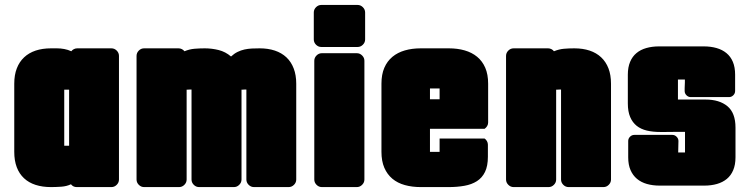

<svg xmlns="http://www.w3.org/2000/svg" viewBox="-20 -719 2999 769"><path d="M265.6 -513.7Q269.5 -519 275.9 -522.2Q282.2 -525.4 289.1 -525.4H426.3Q438.5 -525.4 447.5 -516.4Q456.5 -507.3 456.5 -495.1V0Q456.5 12.2 447.5 21.2Q438.5 30.3 426.3 30.3H287.1Q272.9 30.3 264.2 19Q247.1 27.3 225.1 28.8Q203.1 30.3 184.1 30.3Q149.9 30.3 122.6 21.5Q95.2 12.7 76.2 -5.1Q57.1 -22.9 47.1 -49.3Q37.1 -75.7 37.1 -110.8V-383.8Q37.1 -418.9 47.4 -445.3Q57.6 -471.7 76.7 -489.5Q95.7 -507.3 122.8 -516.4Q149.9 -525.4 184.1 -525.4H208Q222.7 -525.4 237.3 -522.7Q252 -520 265.6 -513.7ZM237.3 -359.9V-135.3H256.8V-359.9Z M947.3 -359.9V0Q947.3 12.2 938.2 21.2Q929.2 30.3 917 30.3H777.3Q765.1 30.3 756.1 21.2Q747.1 12.2 747.1 0V-360.4H744.6H740.2L731.9 -359.9H727.5V0Q727.5 12.2 718.5 21.2Q709.5 30.3 697.3 30.3H557.1Q544.9 30.3 535.9 21.2Q526.9 12.2 526.9 0V-495.1Q526.9 -507.3 535.9 -516.4Q544.9 -525.4 557.1 -525.4H695.3Q702.1 -525.4 708.5 -522.2Q714.8 -519 718.8 -513.7Q738.8 -522 759 -523.7Q779.3 -525.4 800.3 -525.4Q828.1 -525.4 855.7 -518.6Q883.3 -511.7 905.3 -492.7Q918 -504.4 931.4 -511Q944.8 -517.6 959.2 -520.8Q973.6 -523.9 988.8 -524.7Q1003.9 -525.4 1020 -525.4Q1053.7 -525.4 1080.8 -516.4Q1107.9 -507.3 1127 -489.5Q1146 -471.7 1156.2 -445.1Q1166.5 -418.5 1166.5 -383.8V0Q1166.5 12.2 1157.5 21.2Q1148.4 30.3 1136.2 30.3H997.1Q984.9 30.3 975.8 21.2Q966.8 12.2 966.8 0V-360.4H964.8H960.4L951.7 -359.9Z M1267.1 -530.8Q1254.9 -530.8 1245.8 -539.8Q1236.8 -548.8 1236.8 -561V-668.9Q1236.8 -681.2 1245.8 -690.2Q1254.9 -699.2 1267.1 -699.2H1412.1Q1424.3 -699.2 1433.3 -690.2Q1442.4 -681.2 1442.4 -668.9V-561Q1442.4 -548.8 1433.3 -539.8Q1424.3 -530.8 1412.1 -530.8ZM1439.5 0Q1439.5 12.2 1430.4 21.2Q1421.4 30.3 1409.2 30.3H1269Q1256.8 30.3 1247.8 21.2Q1238.8 12.2 1238.8 0V-475.6Q1238.8 -487.8 1247.8 -496.8Q1256.8 -505.9 1269 -505.9H1409.2Q1421.4 -505.9 1430.4 -496.8Q1439.5 -487.8 1439.5 -475.6Z M1920.9 -164.1Q1926.8 -160.2 1930.4 -153.6Q1934.1 -147 1934.1 -139.6V-91.3Q1934.1 -54.2 1922.6 -30.5Q1911.1 -6.8 1890.1 6.6Q1869.1 20 1840.3 25.1Q1811.5 30.3 1776.9 30.3H1665Q1630.4 30.3 1601.3 22.2Q1572.3 14.2 1551.5 -3.2Q1530.8 -20.5 1519.3 -47.1Q1507.8 -73.7 1507.8 -110.8V-383.8Q1507.8 -420.9 1519.3 -447.5Q1530.8 -474.1 1551.8 -491.5Q1572.8 -508.8 1601.6 -517.1Q1630.4 -525.4 1665 -525.4H1777.8Q1812.5 -525.4 1841.3 -517.1Q1870.1 -508.8 1891.1 -491.5Q1912.1 -474.1 1923.6 -447.5Q1935.1 -420.9 1935.1 -383.8V-228.5Q1935.1 -220.7 1931.2 -214.1Q1927.2 -207.5 1920.9 -203.1H1702.1V-110.8H1740.7V-164.1ZM1702.1 -364.7V-321.3H1740.7V-364.7Z M2207.5 -359.9V0Q2207.5 12.2 2198.5 21.2Q2189.5 30.3 2177.2 30.3H2037.1Q2024.9 30.3 2015.9 21.2Q2006.8 12.2 2006.8 0V-495.1Q2006.8 -507.3 2015.9 -516.4Q2024.9 -525.4 2037.1 -525.4H2175.3Q2182.1 -525.4 2188.5 -522.2Q2194.8 -519 2198.7 -513.7Q2219.2 -522 2238.8 -523.7Q2258.3 -525.4 2280.3 -525.4Q2314.5 -525.4 2341.6 -516.4Q2368.7 -507.3 2387.7 -489.5Q2406.7 -471.7 2417 -445.3Q2427.2 -418.9 2427.2 -383.8V0Q2427.2 12.2 2418.2 21.2Q2409.2 30.3 2397 30.3H2257.3Q2245.1 30.3 2236.1 21.2Q2227.1 12.2 2227.1 0V-360.4H2224.6H2220.2L2211.9 -359.9Z M2723.6 -108.4V-190.9Q2716.8 -190.9 2703.1 -190.9Q2689.5 -190.9 2674.3 -190.7Q2659.2 -190.4 2645.5 -190.4Q2631.8 -190.4 2624.5 -190.4Q2594.7 -190.4 2570.8 -196Q2546.9 -201.7 2530 -215.1Q2513.2 -228.5 2503.9 -250.5Q2494.6 -272.5 2494.6 -304.7V-419.9Q2494.6 -449.7 2503.7 -471.2Q2512.7 -492.7 2529.1 -506.3Q2545.4 -520 2568.6 -526.6Q2591.8 -533.2 2619.6 -533.2H2798.8Q2826.7 -533.2 2849.9 -526.6Q2873 -520 2889.6 -506.3Q2906.2 -492.7 2915.3 -471.2Q2924.3 -449.7 2924.3 -419.9V-354.5Q2924.3 -344.7 2917 -337.4Q2909.7 -330.1 2899.9 -330.1H2746.6Q2736.8 -330.1 2729.5 -337.4Q2722.2 -344.7 2722.2 -354.5V-365.7L2723.1 -389.2V-400.4H2695.3V-320.3H2805.7Q2861.3 -320.3 2893.6 -293.5Q2925.8 -266.6 2925.8 -208V-88.9Q2925.8 -59.1 2916.7 -37.6Q2907.7 -16.1 2891.1 -2.4Q2874.5 11.2 2851.6 17.8Q2828.6 24.4 2800.8 24.4H2622.1Q2594.2 24.4 2571 17.8Q2547.9 11.2 2531.2 -2.7Q2514.6 -16.6 2505.4 -37.8Q2496.1 -59.1 2496.1 -88.9V-154.3Q2496.1 -164.1 2503.4 -171.4Q2510.7 -178.7 2520.5 -178.7H2672.9Q2682.6 -178.7 2689.9 -171.4Q2697.3 -164.1 2697.3 -154.3Q2697.3 -143.1 2696.8 -131.6Q2696.3 -120.1 2696.3 -108.4Z"/></svg>

Font: Akaash Gobhi Moti
Style: Regular
Weight: 400
Designer: Kulbir Singh Thind, MD
Foundry: Punjab Online
Version: Version 1.200